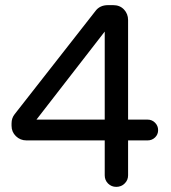

<svg xmlns="http://www.w3.org/2000/svg" viewBox="-20 -723 668 748"><path d="M555 -257Q572 -257 584 -245Q596 -233 596 -216Q596 -199 584 -187.5Q572 -176 555 -176H479V-40Q479 -21 465.5 -8Q452 5 433 5Q414 5 401 -8Q388 -21 388 -40V-176H83Q59 -176 42 -192.5Q25 -209 25 -233V-242Q25 -263 37 -278L351 -679Q368 -703 401 -703H421Q447 -703 463 -686Q479 -669 479 -645V-257ZM388 -257V-600L122 -257Z"/></svg>

Font: Varela Round
Style: Regular
Weight: 400
Designer: Joe Prince
Foundry: Joe Prince
Version: Version 1.000